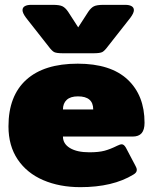

<svg xmlns="http://www.w3.org/2000/svg" viewBox="-20 -758 632 793"><path d="M180 -567 88 -684Q73 -704 73 -716Q73 -727 82.5 -732.5Q92 -738 109 -738H198Q226 -738 238 -732Q250 -726 261 -710L303 -645L345 -710Q356 -726 368 -732Q380 -738 408 -738H497Q514 -738 523.5 -732.5Q533 -727 533 -716Q533 -704 518 -684L426 -567Q412 -548 402.5 -543Q393 -538 365 -538H241Q213 -538 203.5 -543Q194 -548 180 -567ZM15 -236Q15 -362 88.5 -428.5Q162 -495 301 -495Q437 -495 507 -429.5Q577 -364 577 -251Q577 -222 565 -208Q553 -194 528 -194H240Q240 -164 269 -146.5Q298 -129 349 -129Q388 -129 412 -135.5Q436 -142 464 -156Q476 -162 483 -162Q492 -162 500 -148L539 -74Q545 -64 545 -56Q545 -45 531 -37Q446 15 312 15Q226 15 158.5 -14Q91 -43 53 -99.5Q15 -156 15 -236ZM365 -306Q365 -360 302 -360Q271 -360 255.5 -345.5Q240 -331 240 -306Z"/></svg>

Font: Mitr
Style: Bold
Weight: 700
Designer: Thanarat Vachiruckul
Foundry: Cadson Demak
Version: Version 1.003